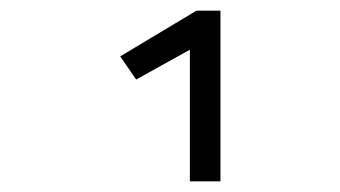

<svg xmlns="http://www.w3.org/2000/svg" viewBox="-20 -656 640 361"><path d="M337 -315V-562.5L236 -506.5L206 -550L349.5 -636H394.5V-315Z"/></svg>

Font: Fira Code Light Light
Style: Regular
Weight: 300
Monospace: yes
Version: Version 5.002